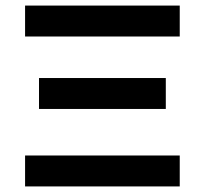

<svg xmlns="http://www.w3.org/2000/svg" viewBox="-20 -669 735 689"><path d="M70 0H625V-111H70ZM70 -538H625V-649H70ZM120 -278H575V-389H120Z"/></svg>

Font: Play
Style: Bold
Weight: 700
Designer: Jonas Hecksher
Foundry: Jonas Hecksher, Playtypeª, e-types AS
Version: Version 1.002